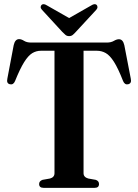

<svg xmlns="http://www.w3.org/2000/svg" viewBox="-20 -905 665 925"><path d="M129.5 -700H495Q515 -700 528.5 -708Q542 -716 553 -716Q572.5 -716 579 -687L610 -526.5Q615.5 -503 597 -499Q581 -495.5 573 -514.5Q549 -576 529 -607.2Q509 -638.5 489.2 -649.5Q469.5 -660.5 446.5 -660.5H382.5V-70.5Q382.5 -51.5 405 -45L441.5 -38.5Q457 -33 457 -18.5Q457 0 436 0H190Q168.5 0 168.5 -18.5Q168.5 -32.5 184.5 -38.5L221 -45Q242.5 -51 242.5 -70.5V-660.5H177.5Q154.5 -660.5 135.2 -648.8Q116 -637 96.2 -605.5Q76.5 -574 52.5 -514.5Q44.5 -495.5 28.5 -499Q10 -502.5 15.5 -526.5L46 -687.5Q52.5 -716.5 72 -716.5Q83 -716.5 96 -708.2Q109 -700 129.5 -700ZM346 -752Q337.5 -742.5 330.5 -736.8Q323.5 -731 313 -731Q302.5 -731 295.5 -736.8Q288.5 -742.5 279.5 -752L182 -858Q175.5 -865 176 -871.5Q176.5 -878 180.5 -881.5Q189.5 -889.5 206 -879L313 -818L420 -879Q436.5 -889.5 445.5 -881.5Q449 -878 449.5 -871.5Q450 -865 444 -858Z"/></svg>

Font: Fraunces 144pt S050 SemiBold
Style: Regular
Weight: 600
Version: Version 1.000; ttfautohint (v1.8.3)